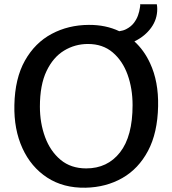

<svg xmlns="http://www.w3.org/2000/svg" viewBox="-20 -867 804 895"><path d="M379 8Q275.5 10 200 -39.2Q124.5 -88.5 84.5 -176.2Q44.5 -264 47 -377Q49.5 -501.5 96.2 -584.5Q143 -667.5 220.8 -709Q298.5 -750.5 394 -751Q473 -751.5 536 -721.5Q554.5 -724 568 -731Q590.5 -742.5 603.8 -759.8Q617 -777 623.5 -795.8Q630 -814.5 632 -830Q633 -835.5 633.5 -839.8Q634 -844 633 -847H711Q712 -841 712.5 -835.8Q713 -830.5 713 -825Q713 -777 684.8 -738Q656.5 -699 610.5 -676L606.5 -674Q651.5 -633 679.5 -572.5Q719.5 -487 717 -372Q714.5 -247.5 670 -163.8Q625.5 -80 550 -37Q474.5 6 379 8ZM382 -82Q481 -82 539.5 -156.8Q598 -231.5 598 -377Q598 -454 574.8 -518.8Q551.5 -583.5 505.2 -622.8Q459 -662 390 -662Q329.5 -662 278.5 -631Q227.5 -600 196.8 -535.5Q166 -471 166 -370Q166 -293.5 190.2 -227.8Q214.5 -162 262.5 -122Q310.5 -82 382 -82Z"/></svg>

Font: Koeln Type Sans
Style: Regular
Weight: 400
Designer: Eben Sorkin
Foundry: Eben Sorkin
Version: Version 2.001